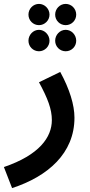

<svg xmlns="http://www.w3.org/2000/svg" viewBox="-51 -735 464 985"><path d="M149 -606C178 -606 203 -630 203 -660C203 -690 178 -715 149 -715C119 -715 95 -690 95 -660C95 -630 119 -606 149 -606ZM286 -606C316 -606 340 -630 340 -660C340 -690 316 -715 286 -715C256 -715 232 -690 232 -660C232 -630 256 -606 286 -606ZM149 -472C178 -472 203 -496 203 -526C203 -556 178 -582 149 -582C119 -582 95 -556 95 -526C95 -496 119 -472 149 -472ZM286 -472C316 -472 340 -496 340 -526C340 -556 316 -582 286 -582C256 -582 232 -556 232 -526C232 -496 256 -472 286 -472ZM11 230C195 170 331 51 331 -131C331 -197 306 -278 258 -366L149 -313C194 -230 215 -175 215 -119C215 -31 151 60 -31 122Z"/></svg>

Font: Noto Sans Arabic UI SmBd
Style: Regular
Weight: 600
Designer: Monotype Design Team, Nadine Chahine and Nizar Qandah
Foundry: Monotype Imaging Inc.
Version: Version 2.010